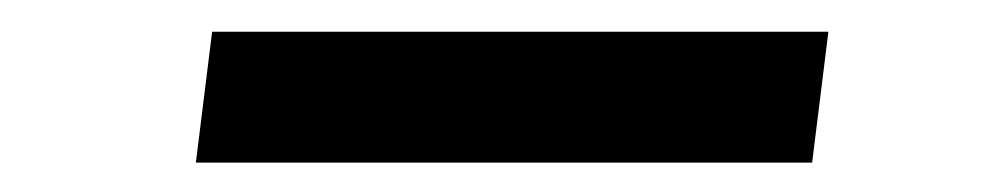

<svg xmlns="http://www.w3.org/2000/svg" viewBox="-20 -420 640 124"><path d="M106.5 -315 117 -399.5H515L504.5 -315Z"/></svg>

Font: Koeln Type Sans
Style: Italic
Weight: 400
Italic angle: -7.5°
Designer: Eben Sorkin
Foundry: Eben Sorkin
Version: Version 2.001